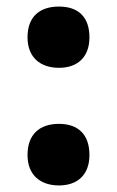

<svg xmlns="http://www.w3.org/2000/svg" viewBox="-20 -554 357 586"><path d="M64 -440C64 -379 103 -347 160 -347C216 -347 253 -379 253 -440C253 -503 218 -534 160 -534C101 -534 64 -503 64 -440ZM64 -81C64 -20 103 12 160 12C216 12 253 -20 253 -81C253 -144 218 -176 160 -176C101 -176 64 -144 64 -81Z"/></svg>

Font: Noto Sans Sinhala UI Condensed Black
Style: Regular
Weight: 900
Width: 3
Designer: Jelle Bosma - Monotype Design Team
Foundry: Monotype Imaging Inc.
Version: Version 2.006